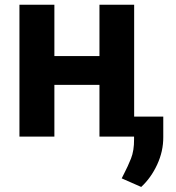

<svg xmlns="http://www.w3.org/2000/svg" viewBox="-20 -565 728 794"><path d="M204.9 -545.5V-333.1H391.3V-545.5H534.8V0H391.3V-214.1H204.9V0H60.4V-545.5ZM655.2 -82.7V2.1Q655.5 60.4 630 115.6Q604.4 170.8 563.9 208.1L483.3 172.6Q485.8 167.6 488.3 162.6Q490.8 157.7 493.3 152.7Q508.5 123.6 521.7 90.7Q534.8 57.9 534.4 11V-82.7Z"/></svg>

Font: Inter Zeller
Style: Bold
Weight: 700
Designer: Rasmus Andersson; Joe Bland
Foundry: zeller
Version: Version 3.015;git-dec3a8cb1